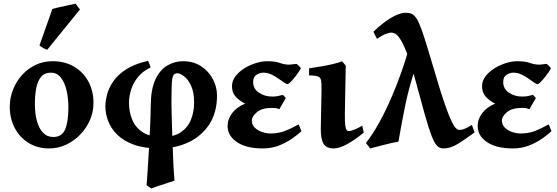

<svg xmlns="http://www.w3.org/2000/svg" viewBox="-20 -808 3089 1064"><path d="M498 -236.8Q498 -188 478.5 -143.1Q459 -98.1 424.8 -62.5Q390.6 -26.9 346.2 -6.1Q301.8 14.6 252 14.6Q188 14.6 138.9 -15.6Q89.8 -45.9 62 -98.1Q34.2 -150.4 34.2 -216.8Q34.2 -265.1 51.8 -310.3Q69.3 -355.5 101.3 -391.4Q133.3 -427.2 176.5 -448Q219.7 -468.8 271 -468.8Q339.8 -468.8 390.9 -438.5Q441.9 -408.2 470 -356Q498 -303.7 498 -236.8ZM358.9 -212.4Q358.9 -264.2 348.6 -307.9Q338.4 -351.6 316.9 -378.4Q295.4 -405.3 261.7 -405.3Q227.1 -405.3 207.8 -382.3Q188.5 -359.4 180.9 -320.1Q173.3 -280.8 173.3 -231Q173.3 -179.7 184.3 -138.4Q195.3 -97.2 218 -73Q240.7 -48.8 275.4 -48.8Q322.8 -48.8 340.8 -90.8Q358.9 -132.8 358.9 -212.4ZM241.7 -532.2Q233.9 -534.2 220.5 -541.5Q207 -548.8 198.7 -556.2L270 -757.8Q280.8 -761.7 306.6 -767.6Q332.5 -773.4 359.4 -779.1Q386.2 -784.7 398.4 -787.6L423.3 -755.9Z M994.1 -468.8Q1051.8 -468.8 1094 -441.2Q1136.2 -413.6 1159.4 -370.1Q1182.6 -326.7 1182.6 -278.3Q1182.6 -184.6 1139.9 -119.1Q1097.2 -53.7 1024.7 -19.5Q952.1 14.6 862.8 14.6Q779.3 14.6 722.2 -6.1Q665 -26.9 630.1 -61.3Q595.2 -95.7 579.6 -136.7Q564 -177.7 564 -218.8Q564 -247.6 573.2 -283.7Q582.5 -319.8 607.2 -356.4Q631.8 -393.1 678.5 -423.3Q725.1 -453.6 799.8 -470.7Q803.7 -464.8 808.6 -452.1Q813.5 -439.5 814.9 -434.6Q770.5 -413.1 744.1 -380.4Q717.8 -347.7 706.3 -310.5Q694.8 -273.4 694.8 -237.8Q694.8 -187.5 712.9 -144.3Q731 -101.1 771.2 -75Q811.5 -48.8 877.9 -48.8Q943.4 -48.8 982.2 -75.2Q1021 -101.6 1038.3 -145Q1055.7 -188.5 1055.7 -239.7Q1055.7 -297.4 1038.8 -333Q1022 -368.7 1000.2 -385.3Q978.5 -401.9 962.9 -401.9Q939 -401.9 934.6 -371.1Q930.2 -340.3 930.2 -257.3V-232.4Q930.7 -205.6 931.6 -162.4Q932.6 -119.1 934.3 -68.1Q936 -17.1 938 33.4Q939.9 84 942.1 126.2Q944.3 168.5 946.8 193.4Q935.1 197.3 909.2 205.6Q883.3 213.9 857.2 222.4Q831.1 231 818.4 236.3Q813.5 233.4 805.4 228Q797.4 222.7 792.5 217.8Q794.9 188.5 798.3 135.5Q801.8 82.5 805.4 18.3Q809.1 -45.9 812 -109.1Q814.9 -172.4 815.4 -222.2Q815.9 -312.5 840.8 -366.5Q865.7 -420.4 906.5 -444.6Q947.3 -468.8 994.1 -468.8Z M1647.5 -429.2Q1635.3 -407.7 1619.6 -387.5Q1604 -367.2 1591.3 -354.5Q1578.6 -341.8 1573.7 -341.8Q1566.4 -341.8 1553 -351.3Q1539.6 -360.8 1521.5 -373.5Q1503.4 -386.2 1482.7 -395.8Q1461.9 -405.3 1440.4 -405.3Q1419.4 -405.3 1401.1 -393.3Q1382.8 -381.3 1382.8 -353.5Q1382.8 -316.4 1414.3 -294.7Q1445.8 -272.9 1488.3 -272.9Q1508.8 -272.9 1521 -275.9Q1533.2 -278.8 1547.9 -282.2L1564 -265.1L1528.3 -203.1Q1514.6 -208 1508.5 -209Q1502.4 -210 1486.8 -210Q1430.7 -210 1403.1 -186Q1375.5 -162.1 1375.5 -140.1Q1375.5 -117.7 1391.1 -101.6Q1406.7 -85.4 1430.9 -76.9Q1455.1 -68.4 1479.5 -68.4Q1521 -68.4 1554.4 -80.6Q1587.9 -92.8 1635.3 -118.7L1650.4 -81.1Q1629.9 -61.5 1597.9 -39.3Q1565.9 -17.1 1525.1 -1.2Q1484.4 14.6 1436.5 14.6Q1344.2 14.6 1292.7 -20.8Q1241.2 -56.2 1241.2 -109.4Q1241.2 -148.4 1267.3 -182.1Q1293.5 -215.8 1338.4 -233.4Q1305.7 -250.5 1285.6 -272.7Q1265.6 -294.9 1265.6 -330.6Q1265.6 -359.9 1284.7 -385Q1303.7 -410.2 1333.7 -429Q1363.8 -447.8 1397.7 -458.3Q1431.6 -468.8 1460.9 -468.8Q1504.4 -468.8 1530.8 -459.2Q1557.1 -449.7 1584 -449.7Q1587.9 -449.7 1603 -451.7Q1618.2 -453.6 1622.1 -454.1Q1627.4 -452.1 1636 -443.4Q1644.5 -434.6 1647.5 -429.2Z M1995.6 -72.8Q1943.8 -30.8 1901.6 -8.1Q1859.4 14.6 1828.6 14.6Q1787.6 14.6 1772.2 -12.7Q1756.8 -40 1757.8 -99.1L1761.7 -307.1Q1762.2 -341.3 1760 -359.1Q1757.8 -377 1743.4 -383.5Q1729 -390.1 1692.9 -390.1V-429.2Q1713.9 -432.6 1749 -438.2Q1784.2 -443.8 1819.3 -451.7Q1854.5 -459.5 1875.5 -468.8L1896 -444.3L1891.1 -179.2Q1890.6 -134.3 1893.3 -113.5Q1896 -92.8 1901.4 -87.2Q1906.7 -81.5 1913.1 -81.5Q1933.6 -81.5 1987.8 -111.3Z M2609.9 -74.2Q2565.9 -41.5 2522 -13.4Q2478 14.6 2436 14.6Q2416.5 14.6 2401.9 -0.2Q2387.2 -15.1 2371.6 -55.4Q2356 -95.7 2335 -169.9Q2314 -244.1 2282.2 -362.8Q2255.4 -461.9 2233.9 -516.4Q2212.4 -570.8 2196 -594.2Q2179.7 -617.7 2167.7 -622.6Q2155.8 -627.4 2147.9 -627.4Q2138.2 -627.4 2118.9 -620.4Q2099.6 -613.3 2069.3 -592.8L2049.3 -631.8Q2074.7 -657.7 2106.7 -681.9Q2138.7 -706.1 2170.7 -721.7Q2202.6 -737.3 2228 -737.3Q2247.6 -737.3 2261.5 -731.2Q2275.4 -725.1 2288.1 -705.6Q2300.8 -686 2315.2 -646.7Q2329.6 -607.4 2349.6 -541.3Q2369.6 -475.1 2399.4 -375Q2439.9 -237.8 2470.5 -162.8Q2501 -87.9 2524.4 -87.9Q2540 -87.9 2555.7 -94.5Q2571.3 -101.1 2595.2 -115.7ZM2280.3 -425.8Q2246.1 -323.2 2226.3 -227.1Q2206.5 -130.9 2188 -22.9Q2178.7 -22 2156.7 -17.1Q2134.8 -12.2 2109.1 -5.6Q2083.5 1 2062 6.6Q2040.5 12.2 2031.7 14.6L2007.8 -15.6Q2046.9 -65.4 2082.8 -131.1Q2118.7 -196.8 2149.2 -267.6Q2179.7 -338.4 2203.1 -404.8Q2226.6 -471.2 2240.7 -522.5Q2246.1 -518.1 2252.4 -503.9Q2258.8 -489.7 2264.9 -473.1Q2271 -456.5 2275.1 -443.1Q2279.3 -429.7 2280.3 -425.8Z M3033.2 -429.2Q3021 -407.7 3005.4 -387.5Q2989.7 -367.2 2977.1 -354.5Q2964.4 -341.8 2959.5 -341.8Q2952.1 -341.8 2938.7 -351.3Q2925.3 -360.8 2907.2 -373.5Q2889.2 -386.2 2868.4 -395.8Q2847.7 -405.3 2826.2 -405.3Q2805.2 -405.3 2786.9 -393.3Q2768.6 -381.3 2768.6 -353.5Q2768.6 -316.4 2800 -294.7Q2831.5 -272.9 2874 -272.9Q2894.5 -272.9 2906.7 -275.9Q2918.9 -278.8 2933.6 -282.2L2949.7 -265.1L2914.1 -203.1Q2900.4 -208 2894.3 -209Q2888.2 -210 2872.6 -210Q2816.4 -210 2788.8 -186Q2761.2 -162.1 2761.2 -140.1Q2761.2 -117.7 2776.9 -101.6Q2792.5 -85.4 2816.7 -76.9Q2840.8 -68.4 2865.2 -68.4Q2906.7 -68.4 2940.2 -80.6Q2973.6 -92.8 3021 -118.7L3036.1 -81.1Q3015.6 -61.5 2983.6 -39.3Q2951.7 -17.1 2910.9 -1.2Q2870.1 14.6 2822.3 14.6Q2730 14.6 2678.5 -20.8Q2627 -56.2 2627 -109.4Q2627 -148.4 2653.1 -182.1Q2679.2 -215.8 2724.1 -233.4Q2691.4 -250.5 2671.4 -272.7Q2651.4 -294.9 2651.4 -330.6Q2651.4 -359.9 2670.4 -385Q2689.5 -410.2 2719.5 -429Q2749.5 -447.8 2783.4 -458.3Q2817.4 -468.8 2846.7 -468.8Q2890.1 -468.8 2916.5 -459.2Q2942.9 -449.7 2969.7 -449.7Q2973.6 -449.7 2988.8 -451.7Q3003.9 -453.6 3007.8 -454.1Q3013.2 -452.1 3021.7 -443.4Q3030.3 -434.6 3033.2 -429.2Z"/></svg>

Font: Gentium Book Plus
Style: Bold
Weight: 700
Designer: Victor Gaultney, Annie Olsen, Iska Routamaa, Becca Hirsbrunner
Foundry: SIL International
Version: Version 6.101